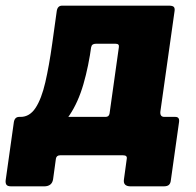

<svg xmlns="http://www.w3.org/2000/svg" viewBox="-50 -550 695 680"><path d="M-10 110Q-23 110 -27 104.5Q-31 99 -30 89L-1 -117Q2 -136 18 -136H324Q336 -136 338 -148L371 -383Q373 -395 360 -395H289Q275 -395 273 -383L151 -511Q154 -530 170 -530H548Q562 -530 566 -525Q570 -520 568 -509L518 -155Q516 -136 532 -136H571Q587 -136 584 -117L555 89Q554 99 548.5 104.5Q543 110 529 110H413Q385 110 389 85L399 12Q401 0 386 0H163Q150 0 148 12L138 85Q134 110 106 110ZM12 -65 23 -136Q55 -136 76 -168Q97 -200 110.5 -258.5Q124 -317 135 -396L151 -511H291L274 -391Q264 -316 245.5 -252Q227 -188 196.5 -142.5Q166 -97 120.5 -75.5Q75 -54 12 -65Z"/></svg>

Font: Libre Franklin Black
Style: Italic
Weight: 900
Italic angle: -8°
Designer: Pablo Impallari, Rodrigo Fuenzalida, Nhung Nguyen
Foundry: Impallari Type
Version: Version 3.000